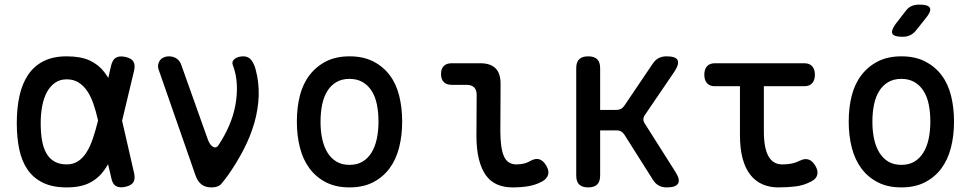

<svg xmlns="http://www.w3.org/2000/svg" viewBox="-20 -805 4240 835"><path d="M563 -53Q569 -27 560 -12.5Q551 2 525 7.5Q499 13 484 4Q469 -5 464 -31L450 -91Q442 -77 434 -66Q409 -30 370 -10Q331 10 270 10Q209 10 167.5 -10Q126 -30 100.5 -66.5Q75 -103 64 -154.5Q53 -206 53 -270Q53 -334 64.5 -387Q76 -440 101.5 -478.5Q127 -517 168.5 -538.5Q210 -560 270 -560Q331 -560 370 -542Q409 -524 434 -491Q443 -479 451 -466L463 -519Q469 -545 484 -554Q499 -563 525 -557.5Q551 -552 560 -537.5Q569 -523 563 -497L511 -280ZM406 -283Q397 -323 385.5 -355.5Q374 -388 358 -411Q342 -434 320.5 -447Q299 -460 270 -460Q241 -460 220 -445.5Q199 -431 185 -406Q171 -381 164 -346Q157 -311 157 -270Q157 -229 162.5 -196Q168 -163 181 -139.5Q194 -116 216 -103Q238 -90 270 -90Q299 -90 320.5 -104.5Q342 -119 357.5 -144.5Q373 -170 384.5 -204.5Q396 -239 406 -279Z M830 -43 670 -502Q666 -514 668 -524.5Q670 -535 676 -543Q682 -551 692 -555.5Q702 -560 714 -560Q734 -560 748.5 -550Q763 -540 769 -521L884 -198Q893 -174 906.5 -166.5Q920 -159 929 -172Q956 -212 975.5 -256.5Q995 -301 1003.5 -346.5Q1012 -392 1010 -436.5Q1008 -481 993 -521Q989 -531 992 -538Q995 -545 1002 -550Q1009 -555 1018.5 -557.5Q1028 -560 1038 -560Q1061 -560 1073.5 -543Q1086 -526 1092 -502Q1107 -446 1105 -388Q1103 -330 1086.5 -272Q1070 -214 1040.5 -156.5Q1011 -99 971 -42Q955 -20 942 -5Q929 10 900 10Q872 10 855.5 -3.5Q839 -17 830 -43Z M1500 10Q1441 10 1398 -12Q1355 -34 1326.5 -72Q1298 -110 1284.5 -162.5Q1271 -215 1271 -276Q1271 -337 1284 -388.5Q1297 -440 1326 -478Q1355 -516 1398 -538Q1441 -560 1500 -560Q1560 -560 1603 -538Q1646 -516 1674.5 -478.5Q1703 -441 1716 -389Q1729 -337 1729 -276Q1729 -215 1715.5 -162.5Q1702 -110 1673.5 -72Q1645 -34 1602 -12Q1559 10 1500 10ZM1500 -88Q1533 -88 1556.5 -102Q1580 -116 1595.5 -141Q1611 -166 1618.5 -200.5Q1626 -235 1626 -276Q1626 -317 1619 -351Q1612 -385 1596.5 -409.5Q1581 -434 1557 -448Q1533 -462 1500 -462Q1467 -462 1443 -448Q1419 -434 1403.5 -409Q1388 -384 1381 -350Q1374 -316 1374 -275Q1374 -234 1381.5 -200Q1389 -166 1404.5 -141Q1420 -116 1443.5 -102Q1467 -88 1500 -88Z M2156 -234Q2156 -161 2171.5 -125.5Q2187 -90 2226 -90Q2242 -90 2257.5 -93.5Q2273 -97 2288 -106Q2311 -118 2327.5 -111.5Q2344 -105 2356 -84Q2369 -62 2363.5 -44.5Q2358 -27 2338 -16Q2311 -1 2279 4.5Q2247 10 2209 10Q2171 10 2141.5 -3Q2112 -16 2092.5 -43.5Q2073 -71 2062.5 -113.5Q2052 -156 2052 -215L2053 -392Q2053 -414 2042 -425Q2031 -436 2009 -436H1945Q1922 -436 1910 -448Q1898 -460 1898 -483Q1898 -506 1910 -518Q1922 -530 1945 -530H2068Q2113 -530 2135 -508Q2157 -486 2157 -441Z M2538 10Q2512 10 2499 -2.5Q2486 -15 2486 -42V-508Q2486 -535 2499 -547.5Q2512 -560 2538 -560Q2564 -560 2577 -547.5Q2590 -535 2590 -508V-327H2662Q2672 -327 2680.5 -331.5Q2689 -336 2695 -345L2818 -527Q2829 -544 2844 -552Q2859 -560 2879 -560Q2918 -560 2926.5 -544Q2935 -528 2914 -495L2784 -304Q2778 -295 2778 -286Q2778 -277 2784 -268L2917 -58Q2939 -24 2929 -7Q2919 10 2880 10Q2860 10 2845 2Q2830 -6 2819 -24L2695 -220Q2689 -229 2681 -233.5Q2673 -238 2662 -238H2590V-42Q2590 -15 2577 -2.5Q2564 10 2538 10Z M3477 -530Q3501 -530 3512.5 -516.5Q3524 -503 3524 -480Q3524 -457 3512.5 -443.5Q3501 -430 3477 -430H3302V-234Q3302 -161 3322 -125.5Q3342 -90 3382 -90Q3401 -90 3419 -93Q3437 -96 3458 -106Q3480 -117 3497 -111Q3514 -105 3526 -84Q3539 -62 3534 -44Q3529 -26 3508 -16Q3477 1 3441.5 5.5Q3406 10 3365 10Q3327 10 3296 -3.5Q3265 -17 3243 -45Q3221 -73 3209.5 -116Q3198 -159 3198 -218V-430H3089Q3066 -430 3054.5 -443.5Q3043 -457 3043 -480Q3043 -503 3054.5 -516.5Q3066 -530 3090 -530Z M3900 10Q3841 10 3798 -12Q3755 -34 3726.5 -72Q3698 -110 3684.5 -162.5Q3671 -215 3671 -276Q3671 -337 3684 -388.5Q3697 -440 3726 -478Q3755 -516 3798 -538Q3841 -560 3900 -560Q3960 -560 4003 -538Q4046 -516 4074.5 -478.5Q4103 -441 4116 -389Q4129 -337 4129 -276Q4129 -215 4115.5 -162.5Q4102 -110 4073.5 -72Q4045 -34 4002 -12Q3959 10 3900 10ZM3900 -88Q3933 -88 3956.5 -102Q3980 -116 3995.5 -141Q4011 -166 4018.5 -200.5Q4026 -235 4026 -276Q4026 -317 4019 -351Q4012 -385 3996.5 -409.5Q3981 -434 3957 -448Q3933 -462 3900 -462Q3867 -462 3843 -448Q3819 -434 3803.5 -409Q3788 -384 3781 -350Q3774 -316 3774 -275Q3774 -234 3781.5 -200Q3789 -166 3804.5 -141Q3820 -116 3843.5 -102Q3867 -88 3900 -88ZM3964 -673Q3952 -658 3937.5 -651.5Q3923 -645 3905 -645Q3868 -645 3861 -658.5Q3854 -672 3876 -702L3917 -755Q3929 -772 3944 -778.5Q3959 -785 3979 -785Q4017 -785 4024 -770.5Q4031 -756 4007 -727Z"/></svg>

Font: Maple Mono Normal NL Medium
Style: Regular
Weight: 500
Monospace: yes
Designer: subframe7536
Version: Version 7.000